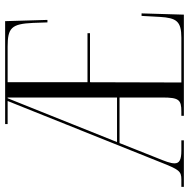

<svg xmlns="http://www.w3.org/2000/svg" viewBox="-14 -740 754 767"><g transform="rotate(-90 363.5 -357.0)"><path d="M0 0H186V-10H145C108 -10 94 -18 94 -37C94 -54 102 -74 117 -111L175 -257H357V-86C357 -20 348 -10 301 -10H284V0H688L693 -169H683L679 -96C675 -30 662 -10 596 -10H417L418 -375H614V-385H418V-704H560C635 -704 651 -689 655 -603L657 -545H667L662 -714H251V-704H343L99 -95C69 -19 63 -10 29 -10H0ZM179 -267 354 -704H357V-267Z"/></g></svg>

Font: Noto Serif Display ExtraCondensed Light
Style: Regular
Weight: 300
Width: 2
Designer: Monotype Design Team
Foundry: Monotype Imaging Inc.
Version: Version 2.009